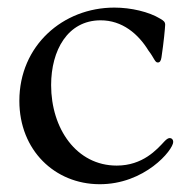

<svg xmlns="http://www.w3.org/2000/svg" viewBox="-20 -465 506 498"><path d="M237.2 12.8C355.1 13.8 429.3 -76 429.3 -96.9C429.3 -103 425.4 -106.9 420.5 -106.9C416.5 -106.9 412.3 -104.4 406.6 -98.4C387.1 -77.4 350.5 -35.5 282.7 -35.5C178.3 -35.5 112.6 -131.4 112.6 -244.3C112.6 -334.5 155.5 -411.9 240.4 -412.3C297.2 -412.6 338.8 -376.8 365.1 -333.8C380 -314.6 381.7 -302.9 389.2 -302.9C394.2 -302.9 397.4 -306.5 398.8 -316.1C404.8 -355.8 408 -391 408.4 -400.6C408.4 -408 404.8 -411.2 395.6 -416.5C366.5 -434.3 320 -445.3 276.6 -445.3C143.1 -445.3 30.2 -346.6 30.2 -203.5C30.2 -74.9 122.5 12.1 237.2 12.8Z"/></svg>

Font: Margiela Serif Text
Style: Regular
Weight: 400
Designer: Andreas Faust, Stefan Endress
Version: Version 1.002;FEAKit 1.0